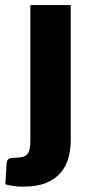

<svg xmlns="http://www.w3.org/2000/svg" viewBox="-60 -538 348 737"><path d="M211.5 -518.5V1Q211.5 37.5 202.2 69.8Q193 102 171.8 126.2Q150.5 150.5 115.8 164.5Q81 178.5 29.5 178.5Q10.5 178.5 -5.8 176.2Q-22 174 -39.5 169.5L-34.5 88Q-33.5 77.5 -27.5 72.5Q-21.5 67.5 -3.5 67.5Q14.5 67.5 26 64.5Q37.5 61.5 44.2 54Q51 46.5 53.8 33.8Q56.5 21 56.5 1V-518.5Z"/></svg>

Font: Lato 2
Style: Regular
Weight: 900
Designer: Lukasz Dziedzic with Adam Twardoch and Botio Nikoltchev
Foundry: tyPoland Lukasz Dziedzic
Version: Version 2.015; 2015-08-06; http://www.latofonts.com/